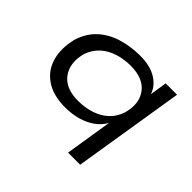

<svg xmlns="http://www.w3.org/2000/svg" viewBox="-155 -713 1100 1100"><g transform="rotate(45 395.5 -162.5)"><path d="M511 180 557 -109H558Q537 -69 499 -42.5Q461 -16 414.5 -3.5Q368 9 316 9Q219 9 158.5 -32Q98 -73 78 -143.5Q58 -214 80 -304Q103 -376 151.5 -420Q200 -464 267.5 -484.5Q335 -505 411 -505Q494 -505 545.5 -472Q597 -439 611 -387L609 -388L626 -496H718L609 180ZM342 -70Q397 -70 445 -85.5Q493 -101 528 -133Q563 -165 579 -215Q604 -307 559.5 -366.5Q515 -426 413 -426Q358 -426 310 -410.5Q262 -395 227.5 -363.5Q193 -332 176 -283Q152 -190 196 -130Q240 -70 342 -70Z"/></g></svg>

Font: Nunito Sans 7pt Expanded
Style: Italic
Weight: 400
Width: 7
Italic angle: -9°
Designer: Vernon Adams
Foundry: Vernon Adams
Version: Version 3.101;gftools[0.9.27]